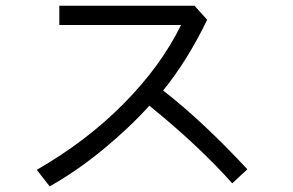

<svg xmlns="http://www.w3.org/2000/svg" viewBox="-20 -659 1040 681"><path d="M110.4 -56.6Q287.1 -158.2 418.9 -291.5Q550.8 -424.8 622.1 -570.3H190.4V-638.7H669.9L714.8 -588.9Q645.5 -445.3 558.6 -337.9Q695.3 -232.4 857.4 -58.6L803.7 -8.8Q685.5 -141.6 509.8 -284.2Q440.4 -207 346.2 -129.4Q252 -51.8 156.2 2Z"/></svg>

Font: Gothic A1
Style: Regular
Weight: 400
Designer: HanYang I&C Co.,Ltd.
Foundry: HanYang I&C Co.,Ltd.
Version: Version 2.50